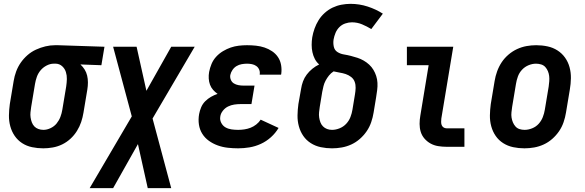

<svg xmlns="http://www.w3.org/2000/svg" viewBox="-20 -763 3040 998"><path d="M205 8Q175 8 146.5 2Q118 -4 95 -19Q72 -34 56.5 -56.5Q41 -79 33.5 -106.5Q26 -134 26.5 -163.5Q27 -193 31 -222L51 -342Q55 -367 64 -391.5Q73 -416 88 -437.5Q103 -459 123 -476.5Q143 -494 167 -505Q191 -516 216 -522Q241 -528 266 -528H281L523 -520L507 -424L398 -428Q411 -416 420 -401.5Q429 -387 433 -370Q437 -353 437 -334.5Q437 -316 434 -298L414 -178Q410 -153 402 -129Q394 -105 380 -82.5Q366 -60 346.5 -42Q327 -24 303.5 -12.5Q280 -1 254.5 3.5Q229 8 205 8ZM206 -88Q224 -88 243 -97Q262 -106 274.5 -121.5Q287 -137 294 -155.5Q301 -174 304 -193L324 -313Q327 -333 327.5 -352Q328 -371 322.5 -388.5Q317 -406 303.5 -418.5Q290 -431 271 -432H259Q241 -432 222.5 -422.5Q204 -413 191 -397.5Q178 -382 171.5 -363.5Q165 -345 162 -327L142 -207Q140 -193 138.5 -179.5Q137 -166 139 -152.5Q141 -139 145.5 -127Q150 -115 158.5 -106Q167 -97 179.5 -92.5Q192 -88 206 -88Z M446 215 665 -158 568 -520H690L741 -291L870 -520H992L773 -147L870 215H748L697 -14L568 215Z M1218 8Q1191 8 1164 5Q1137 2 1112 -7Q1087 -16 1066 -31Q1045 -46 1031.5 -67.5Q1018 -89 1014 -115.5Q1010 -142 1015 -170Q1018 -187 1025.5 -205Q1033 -223 1046.5 -236.5Q1060 -250 1076.5 -259.5Q1093 -269 1111 -275Q1098 -284 1087.5 -296Q1077 -308 1071.5 -323Q1066 -338 1065 -355Q1064 -372 1067 -389Q1071 -410 1079.5 -430.5Q1088 -451 1103.5 -468Q1119 -485 1139 -497Q1159 -509 1179.5 -516Q1200 -523 1221.5 -525.5Q1243 -528 1264 -528Q1288 -528 1311 -525.5Q1334 -523 1355 -516Q1376 -509 1394.5 -496.5Q1413 -484 1425 -466Q1437 -448 1441 -425.5Q1445 -403 1442 -380L1441 -375H1330V-377Q1332 -390 1327 -401.5Q1322 -413 1312 -420Q1302 -427 1289.5 -429.5Q1277 -432 1264 -432Q1251 -432 1236.5 -429.5Q1222 -427 1209.5 -419.5Q1197 -412 1188.5 -399.5Q1180 -387 1177 -373Q1175 -360 1180 -348Q1185 -336 1195.5 -329.5Q1206 -323 1219 -320.5Q1232 -318 1246 -318H1303L1287 -222H1230Q1214 -222 1197.5 -219.5Q1181 -217 1165.5 -209.5Q1150 -202 1138.5 -187.5Q1127 -173 1125 -157Q1122 -140 1130 -124.5Q1138 -109 1152 -101Q1166 -93 1183 -90.5Q1200 -88 1218 -88Q1234 -88 1250.5 -90.5Q1267 -93 1282.5 -99Q1298 -105 1312 -116Q1326 -127 1335 -141L1428 -98Q1412 -71 1388 -49.5Q1364 -28 1335.5 -15Q1307 -2 1277 3Q1247 8 1218 8Z M1706 8Q1676 8 1647.5 2Q1619 -4 1595.5 -19Q1572 -34 1556.5 -56.5Q1541 -79 1533.5 -106.5Q1526 -134 1526.5 -163.5Q1527 -193 1531 -222L1545 -301Q1548 -321 1555 -340Q1562 -359 1574.5 -375.5Q1587 -392 1603.5 -405.5Q1620 -419 1639 -428Q1625 -440 1616.5 -456.5Q1608 -473 1604 -491.5Q1600 -510 1600 -529.5Q1600 -549 1603 -569Q1607 -592 1615 -614.5Q1623 -637 1636 -658Q1649 -679 1668 -696Q1687 -713 1709 -723.5Q1731 -734 1755 -738.5Q1779 -743 1802 -743Q1848 -743 1891 -729Q1934 -715 1970 -692L1910 -612Q1887 -626 1862 -636.5Q1837 -647 1809 -647Q1792 -647 1774.5 -641Q1757 -635 1744 -622Q1731 -609 1724 -592Q1717 -575 1714 -558Q1711 -539 1715 -520.5Q1719 -502 1734 -492.5Q1749 -483 1767.5 -480Q1786 -477 1803.5 -472.5Q1821 -468 1838 -462.5Q1855 -457 1870.5 -448Q1886 -439 1899 -427Q1912 -415 1921 -400Q1930 -385 1935.5 -368Q1941 -351 1942 -332.5Q1943 -314 1940.5 -295Q1938 -276 1935 -257L1922 -178Q1918 -153 1909.5 -128Q1901 -103 1886 -81Q1871 -59 1850.5 -41Q1830 -23 1806 -12Q1782 -1 1756.5 3.5Q1731 8 1706 8ZM1706 -88Q1725 -88 1745 -96Q1765 -104 1779.5 -119.5Q1794 -135 1801.5 -154.5Q1809 -174 1812 -193L1825 -272Q1828 -289 1828.5 -306Q1829 -323 1823.5 -338Q1818 -353 1805 -363Q1792 -373 1777 -378Q1762 -383 1746 -385.5Q1730 -388 1714 -392Q1700 -383 1690 -370.5Q1680 -358 1672.5 -344Q1665 -330 1661.5 -315.5Q1658 -301 1655 -286L1642 -207Q1640 -193 1638.5 -179.5Q1637 -166 1639 -152.5Q1641 -139 1645.5 -127Q1650 -115 1659 -106Q1668 -97 1680 -92.5Q1692 -88 1706 -88Z M2300 0Q2279 0 2257.5 -3.5Q2236 -7 2218 -17Q2200 -27 2186.5 -42.5Q2173 -58 2167 -77.5Q2161 -97 2161 -119Q2161 -141 2165 -163L2208 -424H2095V-520H2336L2274 -147Q2273 -138 2273 -129.5Q2273 -121 2275.5 -113.5Q2278 -106 2285 -101Q2292 -96 2301 -96H2394V0Z M2706 8Q2676 8 2647.5 2Q2619 -4 2595.5 -19Q2572 -34 2556.5 -56.5Q2541 -79 2533.5 -106.5Q2526 -134 2526.5 -163.5Q2527 -193 2531 -222L2551 -342Q2555 -367 2564 -392Q2573 -417 2587.5 -439Q2602 -461 2623 -479Q2644 -497 2668 -508Q2692 -519 2717 -523.5Q2742 -528 2767 -528Q2797 -528 2825.5 -522Q2854 -516 2877.5 -501Q2901 -486 2917 -463.5Q2933 -441 2940.5 -413.5Q2948 -386 2947.5 -356.5Q2947 -327 2942 -298L2922 -178Q2918 -153 2909.5 -128Q2901 -103 2886 -81Q2871 -59 2850.5 -41Q2830 -23 2806 -12Q2782 -1 2756.5 3.5Q2731 8 2706 8ZM2707 -88Q2726 -88 2746 -96Q2766 -104 2780 -119.5Q2794 -135 2801.5 -154.5Q2809 -174 2812 -193L2832 -313Q2834 -327 2835 -341Q2836 -355 2834.5 -368Q2833 -381 2828 -393Q2823 -405 2814.5 -414.5Q2806 -424 2793 -428Q2780 -432 2766 -432Q2747 -432 2727.5 -424Q2708 -416 2693.5 -400.5Q2679 -385 2672 -365.5Q2665 -346 2662 -327L2642 -207Q2640 -193 2638.5 -179Q2637 -165 2639 -152Q2641 -139 2646 -127Q2651 -115 2659.5 -105.5Q2668 -96 2680.5 -92Q2693 -88 2707 -88Z"/></svg>

Font: Iosevka SS18
Style: Bold Italic
Weight: 700
Italic angle: -9°
Monospace: yes
Designer: Belleve Invis
Foundry: Belleve Invis
Version: Version 25.1.1; ttfautohint (v1.8.4)